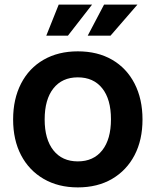

<svg xmlns="http://www.w3.org/2000/svg" viewBox="-20 -804 676 834"><path d="M318 10Q233 10 169.5 -27Q106 -64 71.5 -130Q37 -196 37 -285Q37 -374 71.5 -441Q106 -508 169.5 -544.5Q233 -581 318 -581Q404 -581 467 -544.5Q530 -508 564.5 -441Q599 -374 599 -285Q599 -196 564.5 -130Q530 -64 467 -27Q404 10 318 10ZM318 -103Q386 -103 424 -151Q462 -199 462 -286Q462 -373 424 -420.5Q386 -468 318 -468Q250 -468 212 -420Q174 -372 174 -285Q174 -199 212 -151Q250 -103 318 -103ZM361 -649 432 -784H577L460 -649ZM181 -649 235 -784H380L275 -649Z"/></svg>

Font: BDO Grotesk DemiBold
Style: Regular
Weight: 600
Designer: Deni Anggara
Foundry: Lokal Container
Version: Version 2.000